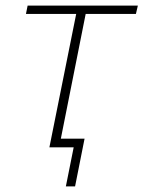

<svg xmlns="http://www.w3.org/2000/svg" viewBox="-20 -528 514 688"><path d="M157 0 253 -478H73L79 -508H474L467 -478H287L198 -31H283L249 140H216L244 0Z"/></svg>

Font: IBM Plex Sans ExtraLight
Style: Italic
Weight: 250
Italic angle: -11.31°
Designer: Mike Abbink, Paul van der Laan, Pieter van Rosmalen
Foundry: Bold Monday
Version: Version 3.201